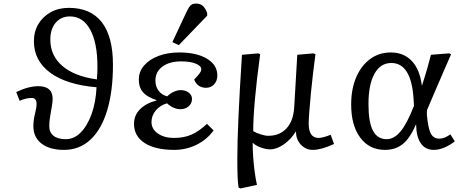

<svg xmlns="http://www.w3.org/2000/svg" viewBox="-20 -826 2620 1076"><path d="M339 14Q258 14 212.5 -21.5Q167 -57 167 -119Q167 -152 176 -188Q185 -224 185 -243Q185 -277 158 -277Q125 -277 90 -261L71 -310Q139 -343 195 -343Q275 -343 275 -272Q275 -256 270.5 -229.5Q266 -203 261 -174Q256 -145 256 -120Q256 -84 280 -65Q304 -46 348 -46Q395 -46 432 -83Q469 -120 493 -186Q517 -252 521 -337Q353 -351 261.5 -418.5Q170 -486 170 -595Q170 -650 195.5 -692Q221 -734 265 -758Q309 -782 366 -782Q488 -782 550.5 -701.5Q613 -621 613 -463Q613 -314 580.5 -207Q548 -100 486.5 -43Q425 14 339 14ZM523 -381Q525 -404 525.5 -421Q526 -438 526 -453Q526 -586 485.5 -660Q445 -734 372 -734Q322 -734 292 -698.5Q262 -663 262 -604Q262 -514 330 -456Q398 -398 523 -381Z M956 14Q850 14 790.5 -24.5Q731 -63 731 -132Q731 -179 764 -213Q797 -247 857 -263V-265Q805 -282 781.5 -309Q758 -336 758 -380Q758 -425 787.5 -459Q817 -493 868 -512.5Q919 -532 985 -532Q1082 -532 1140 -497Q1198 -462 1198 -403Q1198 -373 1180 -353.5Q1162 -334 1135 -334Q1087 -334 1068 -380Q1091 -404 1099.5 -416Q1108 -428 1108 -437Q1108 -457 1077 -469.5Q1046 -482 995 -482Q930 -482 890.5 -453Q851 -424 851 -374Q851 -342 868.5 -318Q886 -294 917 -286Q933 -302 953.5 -311.5Q974 -321 992 -321Q1019 -321 1037.5 -307Q1056 -293 1056 -272Q1056 -247 1037.5 -230.5Q1019 -214 992 -214Q952 -214 916 -247Q877 -236 853 -207Q829 -178 829 -142Q829 -103 864.5 -78Q900 -53 955 -53Q1010 -53 1052 -71Q1094 -89 1140 -132L1177 -95Q1139 -43 1081 -14.5Q1023 14 956 14ZM982 -573 946 -590 1026 -761Q1039 -788 1049.5 -797Q1060 -806 1079 -806Q1101 -806 1115.5 -794Q1130 -782 1141 -753V-738Z M1328 230 1317 225Q1313 201 1311.5 161.5Q1310 122 1310 67Q1310 -31 1316.5 -174Q1323 -317 1336 -519L1427 -527L1438 -522Q1419 -384 1409 -273Q1399 -162 1399 -91Q1416 -81 1441 -73Q1466 -65 1483 -65Q1548 -65 1586.5 -107.5Q1625 -150 1629 -228L1646 -519L1737 -527L1748 -522Q1742 -478 1735 -421Q1728 -364 1722.5 -306Q1717 -248 1713.5 -202Q1710 -156 1710 -133Q1710 -53 1766 -53Q1777 -53 1797.5 -58.5Q1818 -64 1833 -71L1852 -19Q1780 14 1733 14Q1693 14 1665.5 -16Q1638 -46 1639 -89H1638Q1610 -44 1570 -16.5Q1530 11 1494 11Q1470 11 1442.5 1Q1415 -9 1397 -25H1396Q1396 12 1399 55Q1402 98 1407.5 138.5Q1413 179 1420 210Z M2137 14Q2050 14 1999 -54.5Q1948 -123 1948 -240Q1948 -327 1976 -392.5Q2004 -458 2054 -495Q2104 -532 2170 -532Q2243 -532 2288 -484Q2333 -436 2344 -347H2345Q2353 -373 2360.5 -396Q2368 -419 2376 -448Q2384 -477 2395 -519L2497 -527L2508 -522Q2486 -472 2462 -416.5Q2438 -361 2415 -307.5Q2392 -254 2373 -209L2372 -186Q2379 -108 2394 -78.5Q2409 -49 2442 -49Q2471 -49 2504 -73L2529 -34Q2501 -12 2470 1Q2439 14 2411 14Q2364 14 2338.5 -22.5Q2313 -59 2312 -128H2311Q2278 -52 2237.5 -19Q2197 14 2137 14ZM2147 -46Q2189 -46 2225.5 -90.5Q2262 -135 2300 -233L2298 -267Q2286 -473 2173 -473Q2112 -473 2078.5 -412.5Q2045 -352 2045 -242Q2045 -142 2070 -94Q2095 -46 2147 -46Z"/></svg>

Font: Literata 7pt
Style: Italic
Weight: 400
Italic angle: -2°
Designer: Latin by Veronika Burian and Jose Scaglione. Greek by Irene Vlachou. Cyrillic by Vera Evstafieva
Foundry: TypeTogether
Version: Version 3.002